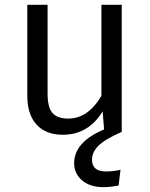

<svg xmlns="http://www.w3.org/2000/svg" viewBox="-20 -546 621 795"><path d="M484 -526V0Q414 31 387.5 57.5Q361 84 361 115Q361 164 419 164Q447 164 479 157L471 222Q436 229 409 229Q353 229 320 201Q287 173 287 130Q287 42 411 -10L405 -85Q346 12 240 12Q170 12 131.5 -30Q93 -72 93 -149V-526H177V-158Q177 -102 197 -78.5Q217 -55 263 -55Q344 -55 400 -149V-526Z"/></svg>

Font: FiraSans
Style: Regular
Weight: 350
Designer: Carrois Corporate & Edenspiekermann AG
Foundry: Carrois Corporate GbR & Edenspiekermann AG
Version: Version 3.106;PS 003.106;hotconv 1.0.70;makeotf.lib2.5.58329